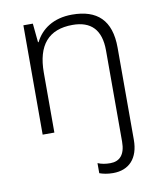

<svg xmlns="http://www.w3.org/2000/svg" viewBox="-87 -611 769 920"><g transform="rotate(-10 298.0 -151.0)"><path d="M389 240C467 240 514 190 514 100V-348C514 -482 448 -542 326 -542C235 -542 175 -499 146 -440H143L134 -532H88V0H145V-291C145 -425 203 -493 320 -493C409 -493 457 -446 457 -345V99C457 163 429 191 384 191C362 191 342 188 323 180V229C340 235 361 240 389 240Z"/></g></svg>

Font: Noto Sans Ethiopic Light
Style: Regular
Weight: 300
Designer: Monotype Design Team
Foundry: Monotype Imaging Inc.
Version: Version 2.102